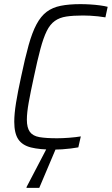

<svg xmlns="http://www.w3.org/2000/svg" viewBox="-20 -716 541 929"><path d="M240 8Q172 8 130 -2.5Q88 -13 68.5 -42Q49 -71 49 -127Q49 -165 57.5 -218Q66 -271 82 -344Q101 -435 118.5 -497.5Q136 -560 157 -599Q178 -638 206 -659Q234 -680 274 -688Q314 -696 369 -696Q392 -696 416.5 -694.5Q441 -693 463.5 -690Q486 -687 501 -683L490 -632Q473 -635 454 -637Q435 -639 416.5 -640Q398 -641 382 -641Q334 -641 301 -636Q268 -631 245 -614.5Q222 -598 206 -565.5Q190 -533 175.5 -479Q161 -425 144 -344Q128 -271 119 -220.5Q110 -170 110 -137Q110 -98 124.5 -78Q139 -58 171 -52.5Q203 -47 256 -47Q282 -47 314.5 -49.5Q347 -52 371 -56L359 -3Q343 0 322.5 2.5Q302 5 280.5 6.5Q259 8 240 8ZM108 193 109 188 215 -15H258L256 -10L170 193Z"/></svg>

Font: Saira SemiCondensed Light
Style: Italic
Weight: 300
Width: 4
Italic angle: -12°
Designer: Hector Gatti with collaboration of the Omnibus-Type team
Foundry: Omnibus-Type
Version: Version 1.101